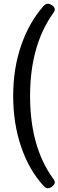

<svg xmlns="http://www.w3.org/2000/svg" viewBox="-20 -803 315 1034"><path d="M238 211Q226 211 215 198Q137 114 94 -12Q51 -138 51 -286Q51 -435 94.5 -560Q138 -685 215 -771Q225 -783 238 -783Q248 -783 261.5 -773.5Q275 -764 275 -753Q275 -743 267 -733Q142 -558 142 -286Q142 -11 267 160Q275 170 275 179Q275 189 262.5 200Q250 211 238 211Z"/></svg>

Font: Asap Semi Condensed Medium
Style: Regular
Weight: 500
Width: 4
Designer: Pablo Cosgaya
Foundry: Omnibus-Type
Version: Version 3.001; ttfautohint (v1.8.4.7-5d5b)